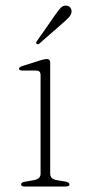

<svg xmlns="http://www.w3.org/2000/svg" viewBox="-20 -678 315 698"><path d="M162.5 -449.5V-46.5Q162.5 -27 187 -23L217 -18Q232.5 -15.5 232.5 -8Q232.5 0 219 0H69Q56.5 0 56.5 -8Q56.5 -15 71 -17.5L103 -23Q127.5 -27.5 127.5 -46V-405Q127.5 -421.5 111.5 -421.5H62.5Q49 -421.5 49 -428Q49 -434 61.5 -438L124.5 -458Q141.5 -463.5 150 -463.5Q162.5 -463.5 162.5 -449.5ZM179 -621.5Q191 -639 200.2 -649Q209.5 -659 221.5 -657.5Q231.5 -656.5 236.2 -649.5Q241 -642.5 240 -634Q239 -624.5 230.8 -615.5Q222.5 -606.5 211 -596.5L123 -519.5Q117.5 -515 113.5 -518.5Q109 -521.5 114.5 -529Z"/></svg>

Font: Fraunces 9pt Thin
Style: Regular
Weight: 100
Version: Version 1.000;[b76b70a41]